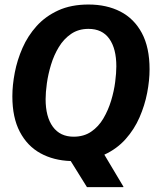

<svg xmlns="http://www.w3.org/2000/svg" viewBox="-20 -682 673 828"><path d="M355 125 285 12.5Q210.8 10 154.2 -21.2Q97.5 -52.5 65.4 -113.8Q33.3 -175 33.3 -266.7Q33.3 -315 43.8 -369.2Q54.2 -423.3 77.1 -475.4Q100 -527.5 137.9 -569.6Q175.8 -611.7 231.2 -637.1Q286.7 -662.5 361.7 -662.5Q440 -662.5 499.2 -632.1Q558.3 -601.7 591.7 -539.6Q625 -477.5 625 -383.3Q625 -335 614.6 -281.2Q604.2 -227.5 581.7 -175.8Q559.2 -124.2 521.7 -82.1Q484.2 -40 430 -15L512.5 123.3L511.7 125ZM297.5 -92.5Q341.7 -92.5 373.3 -114.2Q405 -135.8 425.8 -171.2Q446.7 -206.7 459.2 -247.9Q471.7 -289.2 476.7 -328.3Q481.7 -367.5 481.7 -395.8Q481.7 -472.5 451.2 -515Q420.8 -557.5 361.7 -557.5Q318.3 -557.5 286.7 -535.8Q255 -514.2 233.8 -479.2Q212.5 -444.2 200 -402.9Q187.5 -361.7 182.1 -322.5Q176.7 -283.3 176.7 -254.2Q176.7 -178.3 207.9 -135.4Q239.2 -92.5 297.5 -92.5Z"/></svg>

Font: Familjen Grotesk GF
Style: Bold Italic
Weight: 700
Designer: Anders Wikstroem, Jonas Baeckman, Matilda Gysing, Kristian Moeller
Foundry: Familjen STHML AB
Version: Version 2.000; Beta; Release 4; Build 6